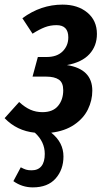

<svg xmlns="http://www.w3.org/2000/svg" viewBox="-32 -563 466 832"><path d="M368 -170Q368 -128 349 -89Q330 -50 289.5 -22.5Q249 5 190 12Q243 54 243 115Q243 172 209 210.5Q175 249 110 249Q64 249 26 222L58 162Q71 169 80.5 172Q90 175 105 175Q133 175 147.5 157Q162 139 162 104Q162 51 119 12Q41 4 -12 -51L51 -121Q76 -98 100 -87.5Q124 -77 152 -77Q197 -77 219.5 -104Q242 -131 242 -172Q242 -205 223 -218Q204 -231 168 -231H109L132 -316H170Q215 -316 239.5 -340.5Q264 -365 264 -401Q264 -454 213 -454Q186 -454 162.5 -445Q139 -436 109 -417L65 -484Q145 -543 239 -543Q305 -543 346.5 -508.5Q388 -474 388 -416Q388 -364 355.5 -328.5Q323 -293 258 -281Q368 -264 368 -170Z"/></svg>

Font: Fira Sans Extra Condensed Medium
Style: Italic
Weight: 500
Width: 3
Italic angle: -8°
Designer: Carrois Corporate & Edenspiekermann AG
Foundry: Carrois Corporate GbR & Edenspiekermann AG
Version: Version 4.203